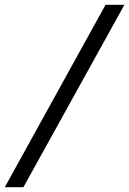

<svg xmlns="http://www.w3.org/2000/svg" viewBox="-20 -691 541 804"><path d="M501 -671H422L0 93H78Z"/></svg>

Font: Veleka
Style: Bold Italic
Weight: 700
Italic angle: -12°
Designer: Stefan Peev, Context Ltd, 2016; SIL International, 1997-2014.
Foundry: Stefan Peev, Context Ltd, 2016
Version: Version 5.000